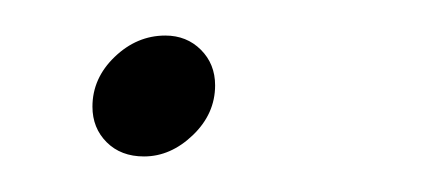

<svg xmlns="http://www.w3.org/2000/svg" viewBox="-20 -78 248 108"><path d="M32 -18Q32 -34 44.5 -46Q57 -58 73 -58Q85 -58 93 -50Q101 -42 101 -30Q101 -14 88.5 -2Q76 10 61 10Q48 10 40 2Q32 -6 32 -18Z"/></svg>

Font: KoHo ExtraLight
Style: Italic
Weight: 275
Italic angle: -10°
Version: Version 1.000; ttfautohint (v1.6)